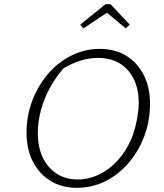

<svg xmlns="http://www.w3.org/2000/svg" viewBox="-20 -891 787 919"><path d="M348 8Q276 8 222 -25Q168 -58 137.5 -117.5Q107 -177 107 -255Q107 -338 135 -410.5Q163 -483 211 -538.5Q259 -594 322.5 -625.5Q386 -657 457 -657Q530 -657 583.5 -624.5Q637 -592 667.5 -533Q698 -474 698 -395Q698 -312 670.5 -239Q643 -166 595 -110.5Q547 -55 484 -23.5Q421 8 348 8ZM352 -32Q405 -32 454.5 -56Q504 -80 544 -124Q584 -168 609 -227Q620 -253 627.5 -283Q635 -313 639.5 -343Q644 -373 644 -398Q644 -497 591.5 -555.5Q539 -614 449 -614Q404 -614 358 -598.5Q312 -583 270 -555L290 -571Q249 -525 220 -472.5Q191 -420 176 -364Q161 -308 161 -254Q161 -187 184.5 -137.5Q208 -88 251 -60Q294 -32 352 -32ZM509 -871 601 -773 582 -755 492 -830 379 -755 364 -773 485 -871Z"/></svg>

Font: Piazzolla Thin Thin
Style: Italic
Weight: 250
Italic angle: -11.3°
Version: Version 2.005